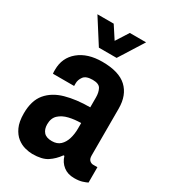

<svg xmlns="http://www.w3.org/2000/svg" viewBox="-181 -815 817 919"><g transform="rotate(30 228.0 -355.5)"><path d="M146 12Q128 12 105 6Q82 0 61.5 -16Q41 -32 27.5 -61Q14 -90 14 -136Q14 -207 47.5 -247Q81 -287 140 -303.5Q199 -320 275 -320V-375Q275 -402 265 -421Q255 -440 220 -440Q183 -440 170 -422Q157 -404 157 -385V-370H40Q39 -375 39 -380Q39 -385 39 -392Q39 -458 87.5 -498Q136 -538 217 -538Q309 -538 352.5 -497.5Q396 -457 396 -383V-124Q396 -105 405 -97Q414 -89 424 -89H448V-4Q438 1 421 6.5Q404 12 377 12Q341 12 317 -7Q293 -26 284 -57H279Q257 -26 228 -7Q199 12 146 12ZM196 -88Q225 -88 242 -104Q259 -120 267 -146Q275 -172 275 -203V-233Q240 -233 208.5 -225.5Q177 -218 157 -199.5Q137 -181 137 -147Q137 -120 151 -104Q165 -88 196 -88ZM168 -588 82 -723H172L217 -654L261 -723H351L266 -588Z"/></g></svg>

Font: Archivo Narrow
Style: Bold
Weight: 700
Designer: Hector Gatti
Foundry: Omnibus-Type
Version: Version 3.002